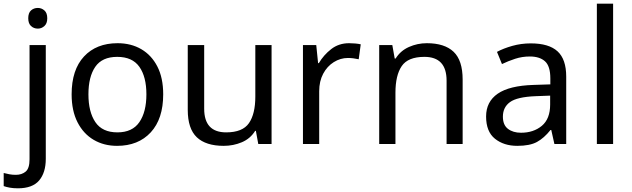

<svg xmlns="http://www.w3.org/2000/svg" viewBox="-75 -780 3426 1040"><path d="M78 -681Q78 -710 93 -723.5Q108 -737 130 -737Q150 -737 165.5 -723.5Q181 -710 181 -681Q181 -653 165.5 -639Q150 -625 130 -625Q108 -625 93 -639Q78 -653 78 -681ZM22 240Q-3 240 -22 236.5Q-41 233 -55 228V157Q-40 161 -24 164Q-8 167 11 167Q43 167 64 149.5Q85 132 85 83V-536H173V80Q173 155 137 197.5Q101 240 22 240Z M809 -269Q809 -136 741.5 -63Q674 10 559 10Q488 10 432.5 -22.5Q377 -55 345 -117.5Q313 -180 313 -269Q313 -402 380 -474Q447 -546 562 -546Q635 -546 690.5 -513.5Q746 -481 777.5 -419.5Q809 -358 809 -269ZM404 -269Q404 -174 441.5 -118.5Q479 -63 561 -63Q642 -63 680 -118.5Q718 -174 718 -269Q718 -364 680 -418Q642 -472 560 -472Q478 -472 441 -418Q404 -364 404 -269Z M1396 -536V0H1324L1311 -71H1307Q1281 -29 1235 -9.5Q1189 10 1137 10Q1040 10 991 -36.5Q942 -83 942 -185V-536H1031V-191Q1031 -63 1150 -63Q1239 -63 1273.5 -113Q1308 -163 1308 -257V-536Z M1816 -546Q1831 -546 1848.5 -544.5Q1866 -543 1879 -540L1868 -459Q1855 -462 1839.5 -464Q1824 -466 1810 -466Q1769 -466 1733 -443.5Q1697 -421 1675.5 -380.5Q1654 -340 1654 -286V0H1566V-536H1638L1648 -438H1652Q1678 -482 1719 -514Q1760 -546 1816 -546Z M2237 -546Q2333 -546 2382 -499.5Q2431 -453 2431 -349V0H2344V-343Q2344 -472 2224 -472Q2135 -472 2101 -422Q2067 -372 2067 -278V0H1979V-536H2050L2063 -463H2068Q2094 -505 2140 -525.5Q2186 -546 2237 -546Z M2800 -545Q2898 -545 2945 -502Q2992 -459 2992 -365V0H2928L2911 -76H2907Q2872 -32 2833.5 -11Q2795 10 2727 10Q2654 10 2606 -28.5Q2558 -67 2558 -149Q2558 -229 2621 -272.5Q2684 -316 2815 -320L2906 -323V-355Q2906 -422 2877 -448Q2848 -474 2795 -474Q2753 -474 2715 -461.5Q2677 -449 2644 -433L2617 -499Q2652 -518 2700 -531.5Q2748 -545 2800 -545ZM2826 -259Q2726 -255 2687.5 -227Q2649 -199 2649 -148Q2649 -103 2676.5 -82Q2704 -61 2747 -61Q2815 -61 2860 -98.5Q2905 -136 2905 -214V-262Z M3246 0H3158V-760H3246Z"/></svg>

Font: Noto Sans Historical
Style: Regular
Weight: 400
Designer: Monotype Design Team
Foundry: Monotype Imaging Inc.
Version: Version 2.013; ttfautohint (v1.8.4.7-5d5b)